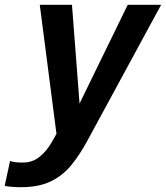

<svg xmlns="http://www.w3.org/2000/svg" viewBox="-88 -551 691 799"><path d="M-1.5 228Q-24.5 228 -44.8 226Q-65 224 -68.5 222L-46 118.5Q-40 122 -25 123.8Q-10 125.5 7 125.5Q48 125.5 78 100.5Q108 75.5 128 39.5L147 6L77.5 -531H211.5L243 -120L443.5 -531H582.5L276.5 33Q245 91.5 209.5 135.2Q174 179 124 203.5Q74 228 -1.5 228Z"/></svg>

Font: Epilogue SemiBold
Style: Italic
Weight: 600
Italic angle: -12°
Designer: Tyler Finck
Foundry: Etcetera Type Co
Version: Version 2.111; ttfautohint (v1.8.3)